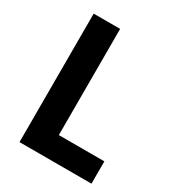

<svg xmlns="http://www.w3.org/2000/svg" viewBox="-172 -819 847 924"><g transform="rotate(30 251.5 -357.0)"><path d="M77 0H477V-124H224V-714H77Z"/></g></svg>

Font: Noto Sans Thai Looped SemiCondensed
Style: Bold
Weight: 700
Width: 4
Designer: Sasikarn Vongin, Ben Mitchell
Foundry: The Fontpad Ltd
Version: Version 1.001